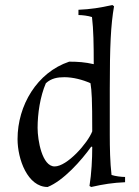

<svg xmlns="http://www.w3.org/2000/svg" viewBox="-20 -731 554 766"><path d="M50 -176C50 -96 90 15 170 15C233 -10 305 -91 344 -146L348 -145C348 -95 345 -39 337 11L344 15C392 4 431 -2 479 -4V-25C464 -25 440 -28 425 -33C419 -83 418 -143 418 -193V-376C418 -548 422 -631 435 -706L428 -711C380 -700 341 -694 293 -692V-671C308 -671 332 -668 347 -663C353 -613 354 -553 354 -475C319 -483 291 -485 256 -485C128 -442 50 -311 50 -176ZM130 -221C130 -277 140 -346 163 -399C185 -419 210 -423 237 -423C271 -423 310 -413 341 -399C346 -368 348 -336 348 -207C330 -160 248 -67 198 -67C148 -67 130 -171 130 -221Z"/></svg>

Font: Almendra
Style: Regular
Weight: 400
Designer: Ana Sanfelippo
Foundry: Ana Sanfelippo
Version: Version 1.003